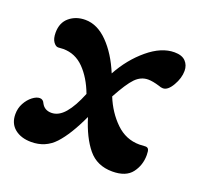

<svg xmlns="http://www.w3.org/2000/svg" viewBox="-83 -498 625 599"><g transform="rotate(20 229.5 -198.0)"><path d="M0 -55Q0 -75 9 -91.5Q18 -108 31 -118Q44 -128 55 -128Q66 -128 71 -116Q81 -97 104 -97Q128 -97 148.5 -121Q169 -145 187 -190Q169 -238 140 -267.5Q111 -297 71 -297L54 -296Q46 -296 38.5 -306.5Q31 -317 31 -337Q31 -370 52.5 -388Q74 -406 105 -406Q145 -406 180 -370.5Q215 -335 239 -277Q269 -332 313.5 -369Q358 -406 401 -406Q426 -406 438 -393.5Q450 -381 450 -362Q450 -338 435.5 -313Q421 -288 405 -288Q398 -288 391 -291Q368 -298 353 -298Q329 -298 310.5 -279Q292 -260 265 -210Q284 -163 317.5 -130.5Q351 -98 396 -98L416 -99Q423 -99 426 -94Q429 -89 429 -75Q429 -41 409.5 -15.5Q390 10 345 10Q294 10 264.5 -26Q235 -62 216 -124Q185 -57 154 -23.5Q123 10 76 10Q42 10 21 -7Q0 -24 0 -55Z"/></g></svg>

Font: AkayaTelivigala
Style: Regular
Weight: 400
Designer: Vaishnavi Murthy Yerkadithaya ( vaishnavimurthy@gmail.com ), Juan Luis Blanco Aristondo ( juan@blancoletters.com )
Version: Version 1.000